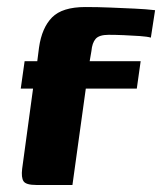

<svg xmlns="http://www.w3.org/2000/svg" viewBox="-20 -526 461 546"><path d="M50 -352H86L91 -391Q99 -447 128 -476.5Q157 -506 223 -506Q258 -506 294 -504.5Q330 -503 363 -501.5Q396 -500 421 -497L409 -419Q399 -422 377.5 -423.5Q356 -425 332 -426Q308 -427 289 -427Q262 -427 252 -415.5Q242 -404 240 -381L235 -352H380L369 -274H224L186 0H83Q54 0 47 -10.5Q40 -21 43 -46L74 -274H39Z"/></svg>

Font: Genos
Style: Bold Italic
Weight: 700
Italic angle: -8°
Version: Version 1.010